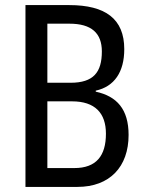

<svg xmlns="http://www.w3.org/2000/svg" viewBox="-20 -734 569 754"><path d="M252 -714H80V0H284C411 0 485 -79 485 -204C485 -305 439 -356 356 -374V-378C429 -394 468 -451 468 -541C468 -660 394 -714 252 -714ZM257 -409H166V-641H253C339 -641 380 -604 380 -532C380 -450 347 -409 257 -409ZM166 -336H263C353 -336 396 -290 396 -209C396 -122 358 -74 272 -74H166Z"/></svg>

Font: Noto Sans Khmer Condensed
Style: Regular
Weight: 400
Width: 3
Designer: Danh Hong and the Monotype Design Team
Foundry: Monotype Imaging Inc.
Version: Version 2.004